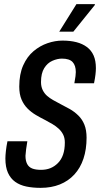

<svg xmlns="http://www.w3.org/2000/svg" viewBox="-20 -895 483 927"><path d="M176 12Q138 12 107 5.5Q76 -1 53.5 -17Q31 -33 18.5 -60.5Q6 -88 6 -130Q6 -144 8.5 -166.5Q11 -189 16 -213H112Q108 -190 106 -173.5Q104 -157 103 -143Q103 -119 111 -103.5Q119 -88 135.5 -81.5Q152 -75 178 -75Q203 -75 223 -83Q243 -91 259.5 -107.5Q276 -124 284.5 -148.5Q293 -173 293 -207Q293 -229 285 -245Q277 -261 263.5 -273.5Q250 -286 233 -296Q216 -306 197 -316Q175 -327 153 -340Q131 -353 113 -371Q95 -389 84 -414.5Q73 -440 73 -477Q73 -537 92 -579.5Q111 -622 142 -648Q173 -674 209.5 -686.5Q246 -699 282 -699Q319 -699 348.5 -691.5Q378 -684 399.5 -668Q421 -652 432 -627Q443 -602 443 -566Q443 -553 441 -535.5Q439 -518 434 -493H339Q343 -515 344.5 -527Q346 -539 346 -547Q346 -579 330.5 -595.5Q315 -612 279 -612Q257 -612 233 -601.5Q209 -591 193.5 -566Q178 -541 178 -499Q178 -477 186 -460.5Q194 -444 207 -432.5Q220 -421 237 -411.5Q254 -402 273 -392Q295 -381 317 -368.5Q339 -356 358 -337.5Q377 -319 387.5 -293Q398 -267 398 -230Q398 -174 383 -129Q368 -84 339 -52.5Q310 -21 269 -4.5Q228 12 176 12ZM266 -742 349 -875H438V-871L334 -742Z"/></svg>

Font: Archivo ExtraCondensed Medium
Style: Italic
Weight: 500
Width: 2
Italic angle: -10°
Designer: Hector Gatti
Foundry: Omnibus-Type
Version: Version 2.001